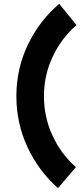

<svg xmlns="http://www.w3.org/2000/svg" viewBox="-20 -803 432 996"><path d="M64.9 -304.2Q64.9 -445.3 124 -569.8Q183.1 -694.3 287.1 -783.2L377 -672.9Q298.3 -605 253.2 -508.8Q208 -412.6 208 -304.2Q208 -195.8 252.2 -99.9Q296.4 -3.9 374 64L280.8 172.9Q179.7 83.5 122.3 -40.3Q64.9 -164.1 64.9 -304.2Z"/></svg>

Font: Human Sans Black
Style: Regular
Weight: 800
Designer: Tim Radville
Foundry: Continuum
Version: Version 1.000;FEAKit 1.0